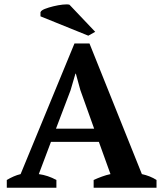

<svg xmlns="http://www.w3.org/2000/svg" viewBox="-20 -876 762 896"><path d="M441.4 -213.9H217.8L161.1 -63.5Q204.1 -57.6 243.2 -36.1V0H11.7V-36.1Q27.3 -45.4 43.5 -52.5Q59.6 -59.6 76.2 -63.5L327.6 -673.3H397.5L642.1 -63.5Q660.6 -59.6 678.5 -52.5Q696.3 -45.4 710.4 -36.1V0H417V-36.1Q435.1 -44.4 455.8 -52Q476.6 -59.6 495.6 -63.5ZM241.2 -275.4H419.4L355 -455.6L334 -532.2H332L309.1 -454.1ZM424.3 -727.5 392.1 -709.5 168.9 -799.8V-818.8Q171.9 -827.6 189.5 -834.5Q207 -841.3 229.2 -846.7Q251.5 -852.1 272.7 -854.5Q293.9 -856.9 304.2 -854Z"/></svg>

Font: PT Astra Serif
Style: Bold
Weight: 700
Designer: A.Korolkova, I. Chaeva
Foundry: ParaType Ltd
Version: Version 1.002